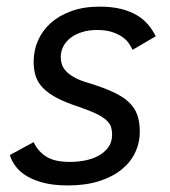

<svg xmlns="http://www.w3.org/2000/svg" viewBox="-20 -547 514 582"><path d="M82 -116.2Q94.7 -88.4 120.1 -72.3Q145.5 -56.2 191.9 -56.2Q213.4 -56.2 236.1 -60.3Q258.8 -64.5 277.3 -74.2Q295.9 -84 307.9 -99.9Q319.8 -115.7 319.8 -139.2Q319.8 -150.9 316.9 -161.1Q314 -171.4 303.7 -181.4Q293.5 -191.4 273.4 -201.4Q253.4 -211.4 219.2 -223.1Q178.7 -236.3 152.3 -250.2Q126 -264.2 110.4 -280.3Q94.7 -296.4 88.4 -315.7Q82 -335 82 -359.9Q82 -394.5 95.5 -424.8Q108.9 -455.1 134.5 -477.8Q160.2 -500.5 197.3 -513.7Q234.4 -526.9 282.2 -526.9Q318.8 -526.9 346.4 -520Q374 -513.2 394.3 -501.2Q414.6 -489.3 428.5 -472.9Q442.4 -456.5 452.1 -437L381.8 -396Q377.9 -404.8 370.8 -415.3Q363.8 -425.8 351.1 -434.8Q338.4 -443.8 319.6 -450Q300.8 -456.1 273.9 -456.1Q249 -456.1 228.8 -449.7Q208.5 -443.4 194.1 -432.4Q179.7 -421.4 171.9 -406.2Q164.1 -391.1 164.1 -374Q164.1 -362.8 167.5 -352.1Q170.9 -341.3 180.2 -331.3Q189.5 -321.3 205.6 -312.3Q221.7 -303.2 247.1 -295.9Q292 -282.2 322.3 -268.3Q352.5 -254.4 370.6 -237.3Q388.7 -220.2 396.2 -198.5Q403.8 -176.8 403.8 -147.9Q403.8 -114.3 389.6 -84.5Q375.5 -54.7 348.1 -32.7Q320.8 -10.7 280 2.2Q239.3 15.1 186 15.1Q143.6 15.1 112.8 7.3Q82 -0.5 60.8 -13.4Q39.6 -26.4 27.3 -43Q15.1 -59.6 9.8 -77.1Z"/></svg>

Font: Clear Sans
Style: Italic
Weight: 400
Italic angle: -12°
Foundry: Intel Corporation
Version: Version 1.00